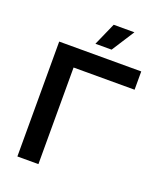

<svg xmlns="http://www.w3.org/2000/svg" viewBox="-163 -1013 936 1115"><g transform="rotate(20 305.0 -455.0)"><path d="M80 0V-710H587V-597H210V0ZM282 -770 344 -910H472L382 -770Z"/></g></svg>

Font: Geist SemBd
Style: Regular
Weight: 400
Designer: Basement.studio, Andrés Briganti, Mateo Zaragoza
Foundry: Basement.studio, Vercel, Andrés Briganti, Guido Ferreyra, Mateo Zaragoza
Version: Version 1.401